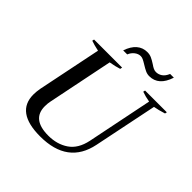

<svg xmlns="http://www.w3.org/2000/svg" viewBox="-228 -1082 1278 1278"><g transform="rotate(45 410.5 -443.0)"><path d="M446 -892Q468 -892 486 -884Q504 -876 527 -861Q544 -849 556 -843.5Q568 -838 580 -838Q603 -838 623 -851.5Q643 -865 656 -896H691Q656 -787 568 -787Q549 -787 531.5 -795Q514 -803 490 -818Q469 -831 457 -836.5Q445 -842 434 -842Q412 -842 392 -826.5Q372 -811 362 -786H324Q342 -839 373 -865.5Q404 -892 446 -892ZM109 -156Q109 -183 115 -216L207 -666Q161 -676 133 -686L136 -700H400L397 -685Q364 -674 317 -666L223 -204Q218 -182 218 -154Q218 -32 373 -32Q455 -32 514.5 -72.5Q574 -113 593 -204L687 -667Q646 -674 613 -686L616 -700H821L818 -686Q770 -671 735 -665L643 -216Q597 10 338 10Q109 10 109 -156Z"/></g></svg>

Font: Trirong Medium
Style: Italic
Weight: 500
Italic angle: -12°
Designer: Katatrad Team
Foundry: CadsonDemak
Version: Version 1.001